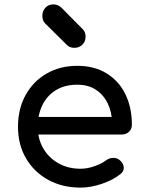

<svg xmlns="http://www.w3.org/2000/svg" viewBox="-20 -851 661 875"><path d="M347 4Q264 4 199.5 -31.5Q135 -67 98.5 -129.5Q62 -192 62 -273Q62 -355 96.5 -417.5Q131 -480 192 -515.5Q253 -551 332 -551Q410 -551 466 -516.5Q522 -482 551.5 -421.5Q581 -361 581 -282Q581 -263 568 -250.5Q555 -238 535 -238H132V-318H532L491 -290Q490 -340 471 -379.5Q452 -419 417 -442Q382 -465 332 -465Q275 -465 234.5 -440Q194 -415 173 -371.5Q152 -328 152 -273Q152 -218 177 -175Q202 -132 246 -107Q290 -82 347 -82Q378 -82 410.5 -93.5Q443 -105 463 -120Q478 -131 495.5 -131.5Q513 -132 526 -121Q543 -106 544 -88Q545 -70 528 -57Q494 -30 443.5 -13Q393 4 347 4ZM319 -633Q297 -633 284 -647L186 -744Q173 -757 173 -779Q173 -801 187 -816Q201 -831 223 -831Q244 -831 260 -816L357 -718Q370 -705 370 -684Q370 -662 355.5 -647.5Q341 -633 319 -633Z"/></svg>

Font: Comfortaa
Style: Bold
Weight: 700
Designer: Johan Aakerlund
Foundry: Johan Aakerlund
Version: Version 3.104; ttfautohint (v1.8.1.43-b0c9)